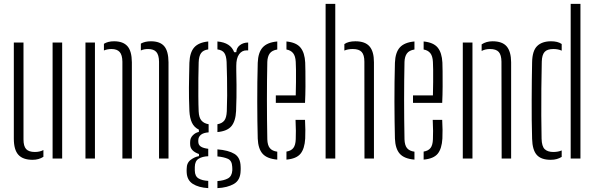

<svg xmlns="http://www.w3.org/2000/svg" viewBox="-20 -820 3082 993"><path d="M51.5 -103V-600H101.5V-99Q101.5 -64 115.2 -49Q129 -34 160.5 -34Q185.5 -34 204.5 -44V-9Q180.5 6.5 148.5 6.5Q98.5 6.5 75 -19.5Q51.5 -45.5 51.5 -103ZM252 0V-600H301.5V0Z M422 0V-600H471V0ZM802.5 0V-501Q802 -536 788.5 -551.2Q775 -566.5 746 -566.5Q724 -566.5 708.5 -559V-594.5Q719 -600.5 732 -603.5Q745 -606.5 760.5 -606.5Q807.5 -606.5 829.2 -581.2Q851 -556 851.5 -498V0ZM613 0V-501Q612.5 -536 598.8 -551.2Q585 -566.5 556.5 -566.5Q545.5 -566.5 535.5 -564.5Q525.5 -562.5 517.5 -559V-593.5Q528 -600 540.8 -603.2Q553.5 -606.5 570 -606.5Q616.5 -606.5 639 -581.2Q661.5 -556 662 -498V0Z M1057 153Q1007 150 977.2 131Q947.5 112 945.5 72Q945.5 67 945.2 62.2Q945 57.5 945.5 52.5Q945.5 22 966.5 6.5Q987.5 -9 1009 -12.5V-23.5Q964 -39 963.5 -73Q963 -78 963.2 -80.5Q963.5 -83 963.5 -87Q963.5 -106.5 977.5 -120.5Q991.5 -134.5 1008.5 -137.5V-149.5Q984 -161.5 972.8 -185.2Q961.5 -209 959.5 -246Q958 -283 957.5 -311.5Q957 -340 957.2 -366.5Q957.5 -393 958 -423.8Q958.5 -454.5 959.5 -495.5Q961.5 -548.5 984.2 -574.5Q1007 -600.5 1057 -605.5V-564.5Q1031 -561 1019.8 -545.2Q1008.5 -529.5 1007.5 -497Q1006.5 -464 1006 -417.5Q1005.5 -371 1005.8 -324Q1006 -277 1007.5 -243.5Q1009 -211.5 1022 -196.5Q1035 -181.5 1059 -177.5V-135.5Q1031.5 -133.5 1018.5 -122.5Q1005.5 -111.5 1005.5 -94Q1005.5 -92.5 1005.5 -90.8Q1005.5 -89 1005.5 -87.5Q1005.5 -71 1018.2 -62.2Q1031 -53.5 1057 -50.5V-12Q1027 -11 1007.5 0.8Q988 12.5 987.5 43.5Q987.5 47 987.5 52Q987.5 57 987.5 62.5Q988 91.5 1007 102.8Q1026 114 1057 115.5ZM1104.5 153V116.5Q1138 114 1158.8 102.8Q1179.5 91.5 1181.5 61Q1181.5 56.5 1181.5 51.8Q1181.5 47 1181 42Q1179.5 10.5 1158.2 1.2Q1137 -8 1104.5 -11V-47.5Q1161.5 -43 1192.5 -24.2Q1223.5 -5.5 1224.5 41.5Q1224.5 46.5 1224.8 52.2Q1225 58 1224.5 63Q1223.5 111.5 1190 131Q1156.5 150.5 1104.5 153ZM1104.5 -137V-177.5Q1128 -181.5 1139.8 -196.2Q1151.5 -211 1153 -245Q1154.5 -281.5 1154.8 -326Q1155 -370.5 1154.2 -416Q1153.5 -461.5 1152 -499.5Q1150.5 -531 1140.2 -546Q1130 -561 1104.5 -564.5V-605.5Q1173 -599.5 1191 -550H1202Q1203 -573 1220.8 -586.5Q1238.5 -600 1263.5 -600V-559.5H1255Q1231 -559.5 1216.5 -539.2Q1202 -519 1202 -479.5V-455Q1203 -413 1203.2 -380.8Q1203.5 -348.5 1203 -317Q1202.5 -285.5 1201 -246Q1198.5 -193.5 1176.8 -167.5Q1155 -141.5 1104.5 -137Z M1313 -103.5Q1312 -145 1311.2 -193Q1310.5 -241 1310.5 -292.5Q1310.5 -344 1311 -395.5Q1311.5 -447 1313 -495.5Q1315 -549 1338.8 -575Q1362.5 -601 1414 -605.5V-564Q1386.5 -559.5 1375 -543.5Q1363.5 -527.5 1362.5 -500Q1361.5 -454 1361 -405Q1360.5 -356 1360.5 -305.2Q1360.5 -254.5 1361 -202.8Q1361.5 -151 1362.5 -99.5Q1363.5 -68.5 1375.8 -53.8Q1388 -39 1414 -35.5V5.5Q1361 1 1338 -25Q1315 -51 1313 -103.5ZM1461.5 5.5V-36Q1486 -40 1497.2 -54.8Q1508.5 -69.5 1509.5 -99.5Q1510.5 -114.5 1510.2 -143.5Q1510 -172.5 1508.5 -200H1557.5Q1559 -178.5 1559.2 -149Q1559.5 -119.5 1558.5 -103.5Q1555.5 -51 1534.2 -25Q1513 1 1461.5 5.5ZM1406.5 -288V-326.5H1509.5Q1510.5 -360.5 1510.8 -396Q1511 -431.5 1510.8 -459.8Q1510.5 -488 1509.5 -500Q1508 -530 1496 -545Q1484 -560 1461.5 -564V-605.5Q1512.5 -600.5 1534.2 -573.8Q1556 -547 1558.5 -496.5Q1559 -485.5 1559.5 -451.2Q1560 -417 1559.8 -372.8Q1559.5 -328.5 1557.5 -288Z M1664 0V-800H1714V0ZM1865 0 1864.5 -501Q1864.5 -536 1850.5 -551.2Q1836.5 -566.5 1804.5 -566.5Q1779.5 -566.5 1761 -558.5V-592Q1771.5 -599.5 1785.8 -603Q1800 -606.5 1818 -606.5Q1868.5 -606.5 1891.2 -580Q1914 -553.5 1914 -498V0Z M2022.5 -103.5Q2021.5 -145 2020.8 -193Q2020 -241 2020 -292.5Q2020 -344 2020.5 -395.5Q2021 -447 2022.5 -495.5Q2024.5 -549 2048.2 -575Q2072 -601 2123.5 -605.5V-564Q2096 -559.5 2084.5 -543.5Q2073 -527.5 2072 -500Q2071 -454 2070.5 -405Q2070 -356 2070 -305.2Q2070 -254.5 2070.5 -202.8Q2071 -151 2072 -99.5Q2073 -68.5 2085.2 -53.8Q2097.5 -39 2123.5 -35.5V5.5Q2070.5 1 2047.5 -25Q2024.5 -51 2022.5 -103.5ZM2171 5.5V-36Q2195.5 -40 2206.8 -54.8Q2218 -69.5 2219 -99.5Q2220 -114.5 2219.8 -143.5Q2219.5 -172.5 2218 -200H2267Q2268.5 -178.5 2268.8 -149Q2269 -119.5 2268 -103.5Q2265 -51 2243.8 -25Q2222.5 1 2171 5.5ZM2116 -288V-326.5H2219Q2220 -360.5 2220.2 -396Q2220.5 -431.5 2220.2 -459.8Q2220 -488 2219 -500Q2217.5 -530 2205.5 -545Q2193.5 -560 2171 -564V-605.5Q2222 -600.5 2243.8 -573.8Q2265.5 -547 2268 -496.5Q2268.5 -485.5 2269 -451.2Q2269.5 -417 2269.2 -372.8Q2269 -328.5 2267 -288Z M2373.5 0V-600H2423.5V0ZM2574.5 0 2573.5 -501Q2573 -536 2559.5 -551.2Q2546 -566.5 2514 -566.5Q2502 -566.5 2491.2 -564Q2480.5 -561.5 2471 -556.5V-590.5Q2483 -598.5 2497 -602.5Q2511 -606.5 2527.5 -606.5Q2578 -606.5 2600.5 -580Q2623 -553.5 2623.5 -498V0Z M2732 -102Q2730.5 -149.5 2730 -200.8Q2729.5 -252 2729.8 -303.5Q2730 -355 2730.5 -404.5Q2731 -454 2732 -498Q2733 -557.5 2758.2 -582Q2783.5 -606.5 2830 -606.5Q2847 -606.5 2860.5 -603.2Q2874 -600 2885 -592.5V-558Q2866.5 -566.5 2842 -566.5Q2810 -566.5 2796.5 -551.2Q2783 -536 2782 -501.5Q2780.5 -434 2779.8 -361.5Q2779 -289 2779.5 -221.8Q2780 -154.5 2781 -103Q2782 -63 2797.2 -48.5Q2812.5 -34 2841.5 -34Q2866.5 -34 2885 -42V-8.5Q2873.5 -1.5 2859.8 2.5Q2846 6.5 2828 6.5Q2778.5 6.5 2756 -19Q2733.5 -44.5 2732 -102ZM2931.5 0V-800H2982V0Z"/></svg>

Font: Big Shoulders Stencil Text Thin ExtraLight
Style: Regular
Weight: 250
Version: Version 2.001